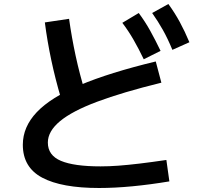

<svg xmlns="http://www.w3.org/2000/svg" viewBox="-20 -875 1040 959"><path d="M475 64Q288 64 191 12.5Q94 -39 94 -152Q94 -241 163.5 -314.5Q233 -388 379.5 -450Q526 -512 758 -568L786 -462Q591 -414 465.5 -367Q340 -320 279.5 -269.5Q219 -219 219 -163Q219 -99 284.5 -71.5Q350 -44 482 -44Q525 -44 572 -47.5Q619 -51 677.5 -58Q736 -65 811 -76L826 31Q730 47 641.5 55.5Q553 64 475 64ZM285 -383Q256 -481 236 -575.5Q216 -670 204 -763L325 -781Q338 -688 358 -595.5Q378 -503 406 -412ZM698 -579Q672 -633 647 -676.5Q622 -720 591 -761L673 -810Q705 -767 730.5 -721Q756 -675 782 -621ZM841 -626Q818 -682 793.5 -725.5Q769 -769 740 -810L821 -855Q853 -811 878 -765Q903 -719 926 -664Z"/></svg>

Font: M PLUS 1 SemiBold
Style: Regular
Weight: 600
Designer: Coji Morishita
Foundry: UNDERFOREST DESIGN
Version: Version 1.001